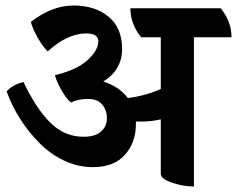

<svg xmlns="http://www.w3.org/2000/svg" viewBox="-20 -655 858 695"><path d="M818 -520H682V20Q642 20 602 6Q562 -8 562 -26V-223Q530 -215 489 -215H472V-206Q472 -140 432.5 -95Q393 -50 316 -50Q262 -50 211.5 -74Q161 -98 122 -138Q43 -218 4 -324Q26 -349 65 -358Q112 -260 163 -210Q214 -160 282 -160Q325 -160 346 -179Q367 -198 367 -227Q367 -256 350 -276.5Q333 -297 298 -297Q263 -297 237 -284Q221 -296 202 -329.5Q183 -363 179 -383Q259 -402 297.5 -438Q336 -474 336 -505Q336 -534 292 -534Q224 -534 153 -469Q136 -484 116 -519.5Q96 -555 92 -576Q168 -635 246 -635Q324 -635 373 -594.5Q422 -554 422 -478Q422 -402 354 -360Q412 -341 443 -300Q510 -309 562 -333V-520H491Q452 -568 452 -625H779Q818 -577 818 -520Z"/></svg>

Font: Karma
Style: Bold
Weight: 700
Designer: Joana Correia
Foundry: Indian Type Foundry
Version: Version 1.202;PS 1.0;hotconv 1.0.78;makeotf.lib2.5.61930; tt